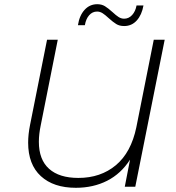

<svg xmlns="http://www.w3.org/2000/svg" viewBox="-20 -889 838 914"><path d="M764 -700 624 0H574L599 -129Q556 -62 490 -28.5Q424 5 341 5Q235 5 174.5 -50.5Q114 -106 114 -210Q114 -249 123 -294L204 -700H255L174 -293Q165 -250 165 -214Q165 -129 213.5 -85.5Q262 -42 353 -42Q459 -42 531.5 -102.5Q604 -163 629 -283L712 -700ZM497 -803Q481 -818 468.5 -826Q456 -834 442 -834Q420 -834 404.5 -816.5Q389 -799 384 -769H351Q358 -815 382.5 -842Q407 -869 443 -869Q464 -869 479.5 -859.5Q495 -850 516 -831Q532 -816 544.5 -808Q557 -800 571 -800Q593 -800 609 -817.5Q625 -835 630 -863H663Q655 -818 631 -791.5Q607 -765 571 -765Q549 -765 533.5 -774.5Q518 -784 497 -803Z"/></svg>

Font: Montserrat Alternates Light
Style: Italic
Weight: 300
Italic angle: -11.3°
Designer: Julieta Ulanovsky
Foundry: Julieta Ulanovsky
Version: Version 7.200